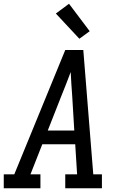

<svg xmlns="http://www.w3.org/2000/svg" viewBox="-30 -1001 650 1021"><path d="M-10 0V-74H46L317 -735H413L466 -74H512V0H317V-74H380L370 -234H195L132 -74H185V0ZM224 -307H365L354 -490Q351 -522 349.5 -554Q348 -586 346 -618Q334 -586 321.5 -554Q309 -522 296 -490ZM392 -795 267 -929 337 -981 447 -835Z"/></svg>

Font: Iosevka Etoile Oblique
Style: Regular
Weight: 400
Italic angle: -9°
Designer: Belleve Invis
Foundry: Belleve Invis
Version: Version 15.5.2; ttfautohint (v1.8.4)